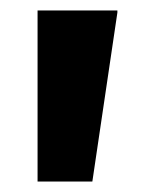

<svg xmlns="http://www.w3.org/2000/svg" viewBox="-20 -828 275 368"><path d="M205 -808V-804L157 -480H52V-808Z"/></svg>

Font: Encode Sans Normal
Style: ExtraBold
Weight: 800
Designer: Pablo Impallari, Andres Torresi
Foundry: Pablo Impallari, Andres Torresi
Version: Version 1.000; ttfautohint (v1.00) -l 8 -r 50 -G 200 -x 14 -